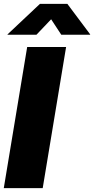

<svg xmlns="http://www.w3.org/2000/svg" viewBox="-21 -970 485 990"><path d="M319.8 -727.5 199.2 0H-1.5L119.1 -727.5ZM167 -791H17.6L18.1 -793L185.1 -950.2H326.2L443.8 -793V-791H294.9L242.7 -870.6Z"/></svg>

Font: Inter 24pt Black
Style: Italic
Weight: 900
Italic angle: -9.3988°
Designer: Rasmus Andersson
Foundry: rsms
Version: Version 4.001;git-66647c0bb